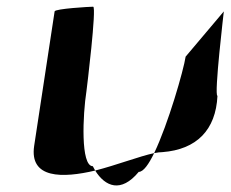

<svg xmlns="http://www.w3.org/2000/svg" viewBox="-20 -728 688 573"><path d="M82 -293C67 -194 167 -196 264 -219C262 -223 259 -228 257 -232C220 -232 227 -386 238 -456C239 -463 269 -708 258 -708C248 -708 144 -702 143 -694ZM264 -219C294 -171 341 -151 394 -215C408 -215 424 -238 440 -271C397 -262 327 -235 264 -219ZM440 -271C450 -273 458 -274 465 -274C567 -282 624 -340 629 -442C618 -442 649 -702 648 -694L534 -559C528 -519 482 -358 440 -271Z"/></svg>

Font: Ampere
Style: CndIta
Weight: 400
Version: Version 1